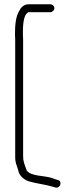

<svg xmlns="http://www.w3.org/2000/svg" viewBox="-20 -716 353 897"><path d="M215 -696H112C93 -696 77 -681 71 -667C53 -639 50 -599 50 -553C51 -541 51 -530 51 -520V13C51 20 51 27 52 34C54 52 63 68 66 83C70 105 93 124 114 131C151 142 194 146 229 157L239 160C261 166 273 131 251 125L240 122C233 119 227 117 221 115C185 104 126 108 105 81C102 74 100 67 97 59L92 44C89 34 88 25 88 13V-520C88 -531 88 -542 87 -554C87 -590 87 -643 110 -657C111 -658 111 -659 112 -659H215C225 -659 234 -668 234 -678C234 -688 225 -696 215 -696Z"/></svg>

Font: Electronic
Style: SeLt
Weight: 300
Version: Version 1.011